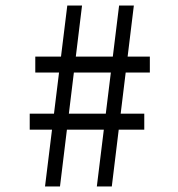

<svg xmlns="http://www.w3.org/2000/svg" viewBox="-20 -670 640 690"><path d="M328 0 408 -650H461L381.8 0ZM141.8 0 221.8 -650H274.8L195.6 0ZM106.8 -409.3V-466.7H518.5V-409.3ZM86.8 -204V-261.5H498.5V-204Z"/></svg>

Font: Source Code Pro ExtraLight
Style: Regular
Weight: 200
Monospace: yes
Designer: Paul D. Hunt, Teo Tuominen
Foundry: Adobe
Version: Version 1.026;hotconv 1.1.0;makeotfexe 2.6.0